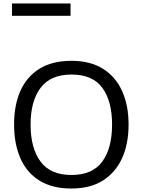

<svg xmlns="http://www.w3.org/2000/svg" viewBox="-20 -1075 821 1105"><path d="M720 -358Q720 -247 682.5 -164.5Q645 -82 572 -36Q499 10 391 10Q280 10 206.5 -36Q133 -82 97 -165Q61 -248 61 -359Q61 -469 97 -551Q133 -633 206.5 -679Q280 -725 392 -725Q499 -725 572 -679.5Q645 -634 682.5 -551.5Q720 -469 720 -358ZM156 -358Q156 -223 213 -145.5Q270 -68 391 -68Q513 -68 569 -145.5Q625 -223 625 -358Q625 -493 569 -569.5Q513 -646 392 -646Q271 -646 213.5 -569.5Q156 -493 156 -358ZM49 -984V-1055H386V-984Z"/></svg>

Font: Noto Sans Tifinagh APT
Style: Regular
Weight: 400
Designer: JamraPatel
Foundry: JamraPatel LLC
Version: Version 2.006; ttfautohint (v1.8.4.7-5d5b)